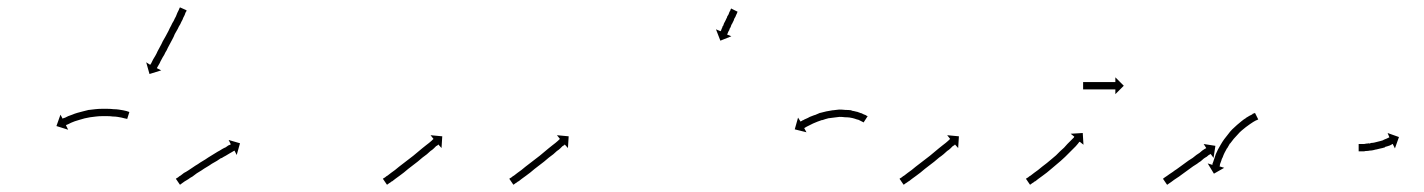

<svg xmlns="http://www.w3.org/2000/svg" viewBox="-20 -570 3885 524"><path d="M325 -246Q325 -246 325 -246Q325 -246 325 -246Q325 -246 325 -246Q325 -246 325 -246Q323 -246 320 -247Q320 -247 320 -247Q320 -247 320 -247Q320 -247 320 -247Q320 -247 320 -247Q317 -248 312 -249Q312 -249 312 -249Q312 -249 312 -249Q312 -249 312 -249Q312 -249 312 -249Q307 -250 301 -251Q301 -251 301 -251Q301 -251 301 -251Q301 -251 301 -251Q301 -251 301 -251Q295 -252 288 -252Q288 -252 288 -252Q288 -252 288 -252Q288 -252 288 -252Q288 -252 288 -252Q281 -253 274 -253Q274 -253 274 -253Q274 -253 274 -253Q274 -253 274 -253Q274 -253 274 -253Q266 -253 258 -253Q258 -253 258 -253Q258 -253 258 -253Q258 -253 258 -253Q258 -253 258 -253Q250 -253 242 -252Q242 -252 242 -252Q242 -252 242 -252Q242 -252 242 -252Q242 -252 242 -252Q234 -251 226 -250Q226 -250 226 -250Q226 -250 226 -250Q226 -250 226 -250Q226 -250 226 -250Q218 -248 211 -247Q211 -247 211 -247Q211 -247 211 -247Q211 -247 211 -247Q211 -247 211 -247Q204 -245 197 -243Q197 -243 197 -243Q197 -243 197 -243Q197 -243 197 -243Q197 -243 197 -243Q190 -241 184 -239Q184 -239 184 -239Q184 -239 184 -239Q184 -239 184 -239Q184 -239 184 -239Q179 -237 174 -235Q174 -235 174 -235Q174 -235 174 -235Q174 -235 174 -235Q174 -235 174 -235Q170 -233 166 -231Q166 -231 166 -231Q166 -231 166 -231Q166 -231 166 -231Q166 -231 166 -231Q163 -230 161 -229Q161 -229 161 -229Q161 -229 161 -229Q161 -229 161 -229Q161 -229 161 -229Q160 -228 160 -228L166 -216L134 -226L145 -257L151 -246Q151 -246 152 -247Q152 -247 152 -247Q152 -247 152 -247Q152 -247 152 -247Q152 -247 152 -247Q155 -248 158 -249Q158 -249 158 -249Q158 -249 158 -249Q158 -249 158 -249Q158 -249 158 -249Q162 -251 166 -253Q166 -253 166 -253Q166 -253 166 -253Q166 -253 166 -253Q166 -253 166 -253Q171 -255 177 -257Q177 -257 177 -257Q177 -257 177 -257Q177 -257 177 -257Q177 -257 177 -257Q184 -260 191 -262Q191 -262 191 -262Q191 -262 191 -262Q191 -262 191 -262Q191 -262 191 -262Q198 -264 206 -266Q206 -266 206 -266Q206 -266 206 -266Q206 -266 206 -266Q206 -266 206 -266Q214 -268 222 -270Q222 -270 222.5 -270Q223 -270 223 -270Q223 -270 223 -270Q223 -270 223 -270Q231 -271 240 -272Q240 -272 240 -272Q240 -272 240 -272Q240 -272 240 -272Q240 -272 240 -272Q249 -273 257 -273Q257 -273 257 -273Q257 -273 257 -273Q257 -273 257 -273Q257 -273 257 -273Q266 -273 274 -273Q274 -273 274 -273Q274 -273 274 -273Q274 -273 274 -273Q274 -273 274 -273Q282 -273 290 -272Q290 -272 290 -272Q290 -272 290 -272Q290 -272 290 -272Q290 -272 290 -272Q297 -272 304 -271Q304 -271 304 -271Q304 -271 304 -271Q304 -271 304 -271Q304 -271 304 -271Q310 -270 316 -269Q316 -269 316 -269Q316 -269 316 -269Q316 -269 316 -269Q316 -269 316 -269Q321 -268 325 -267Q325 -267 325 -267Q325 -267 325 -267Q325 -267 325 -267Q325 -267 325 -267Q329 -266 331 -265Q331 -265 331 -265Q331 -265 331 -265Q331 -265 331 -265Q331 -265 331 -265Q332 -265 333 -264L327 -245Q326 -246 325 -246ZM489 -540Q488 -538 486 -535Q485 -531 483 -527Q480 -522 478 -516Q475 -511 472 -504Q468 -498 465 -491Q461 -484 457 -477Q454 -469 450 -462Q446 -455 442 -447Q438 -440 435 -433Q431 -427 428 -420Q424 -414 421 -408Q418 -403 416 -398Q414 -394 412 -391Q410 -388 409 -386Q409 -385 408 -384L420 -378L388 -368L379 -400L390 -393Q391 -395 391 -395Q393 -397 394 -400Q396 -404 398 -408Q401 -413 404 -418Q407 -423 410 -430Q413 -436 417 -443Q421 -450 424 -457Q428 -464 432 -471Q436 -479 440 -486Q443 -493 447 -500Q450 -507 454 -513Q457 -520 460 -525Q462 -531 464 -535Q466 -539 468 -543Q469 -546 470 -548Q471 -549 471 -550L489 -542Q489 -541 489 -540Z M461 -83Q463 -84 466 -86Q469 -89 473 -91Q477 -94 482 -98Q488 -101 494 -105Q500 -109 506 -113Q513 -118 520 -122Q527 -127 534 -131Q541 -135 548 -140Q555 -144 561 -148Q568 -152 574 -156Q580 -159 586 -163Q591 -166 596 -168Q600 -171 603 -173Q606 -174 608 -175Q609 -176 610 -176L604 -188L635 -179L626 -147L620 -159Q619 -158 618 -158Q616 -157 613 -155Q610 -153 606 -151Q601 -148 596 -145Q590 -142 584 -138V-139Q578 -135 572 -131Q565 -127 558 -123Q551 -118 544 -114Q537 -110 530 -105Q524 -101 517 -97Q511 -92 505 -88Q499 -85 494 -81Q489 -78 484 -75Q480 -72 477 -70Q475 -68 473 -67Q472 -66 471 -66L460 -82Q460 -82 461 -83Z M1026 -83Q1028 -84 1031 -86Q1034 -89 1038 -91Q1042 -94 1047 -98Q1052 -102 1058 -106Q1063 -110 1069 -115Q1076 -120 1082 -125Q1089 -130 1095 -135Q1102 -140 1108 -145Q1114 -150 1120 -155Q1126 -160 1132 -165Q1137 -169 1142 -173Q1147 -177 1151 -180Q1154 -183 1158 -186Q1160 -188 1162 -190Q1163 -190 1163 -191L1155 -201L1187 -198L1185 -166L1176 -176Q1176 -175 1175 -174Q1173 -173 1170 -171Q1167 -168 1164 -165Q1160 -161 1155 -158Q1150 -154 1145 -149Q1139 -144 1133 -140Q1127 -135 1120 -129Q1114 -124 1107 -119Q1101 -114 1094 -109Q1088 -104 1082 -99Q1075 -94 1070 -90Q1064 -86 1059 -82Q1054 -78 1050 -75H1049Q1046 -72 1042 -70Q1040 -68 1038 -67Q1037 -66 1036 -66L1025 -82Q1025 -82 1026 -83Z M1371 -83Q1373 -84 1376 -86Q1379 -89 1383 -91Q1387 -94 1392 -98Q1397 -102 1403 -106Q1408 -110 1414 -115Q1421 -120 1427 -125Q1434 -130 1440 -135Q1447 -140 1453 -145Q1459 -150 1465 -155Q1471 -160 1477 -165Q1482 -169 1487 -173Q1492 -177 1496 -180Q1499 -183 1503 -186Q1505 -188 1507 -190Q1508 -190 1508 -191L1500 -201L1532 -198L1530 -166L1521 -176Q1521 -175 1520 -174Q1518 -173 1515 -171Q1512 -168 1509 -165Q1505 -161 1500 -158Q1495 -154 1490 -149Q1484 -144 1478 -140Q1472 -135 1465 -129Q1459 -124 1452 -119Q1446 -114 1439 -109Q1433 -104 1427 -99Q1420 -94 1415 -90Q1409 -86 1404 -82Q1399 -78 1395 -75H1394Q1391 -72 1387 -70Q1385 -68 1383 -67Q1382 -66 1381 -66L1370 -82Q1370 -82 1371 -83Z M1993 -538Q1993 -537 1992 -536Q1992 -536 1991 -533Q1989 -529 1989 -529Q1988 -526 1987 -524Q1985 -520 1984 -519Q1983 -516 1982 -513Q1981 -512 1980.5 -510.5Q1980 -509 1979 -507Q1977 -504 1976 -502Q1975 -500 1974 -496Q1972 -492 1971 -491Q1971 -489 1970.5 -488Q1970 -487 1969 -486Q1968 -484 1967 -482Q1966 -479 1966 -479Q1964 -476 1965 -477Q1965 -477 1964 -476L1976 -471L1946 -459L1934 -490L1946 -485Q1946 -485 1947 -485Q1947 -486 1948 -487Q1948 -488 1949 -490Q1949 -491 1951 -494Q1951 -496 1951.5 -497Q1952 -498 1953 -499Q1954 -500 1954.5 -501.5Q1955 -503 1955 -504Q1956 -506 1956.5 -507.5Q1957 -509 1958 -510Q1960 -514 1961 -516Q1961 -517 1962 -518.5Q1963 -520 1964 -522Q1964 -523 1964.5 -524.5Q1965 -526 1966 -527Q1967 -529 1969 -532Q1969 -534 1969.5 -535Q1970 -536 1971 -537Q1971 -538 1971.5 -539Q1972 -540 1973 -541Q1974 -544 1974 -544Q1974 -545 1975 -546Q1975 -547 1975 -547L1993 -538Q1993 -538 1993 -538Q1993 -538 1993 -538Z M2335 -237Q2335 -237 2335 -237Q2335 -237 2335 -237Q2335 -237 2335 -237Q2335 -237 2335 -237Q2333 -238 2331 -239Q2331 -239 2331 -239Q2331 -239 2331 -239Q2331 -239 2331 -239Q2331 -239 2331 -239Q2327 -241 2323 -243Q2323 -243 2323 -243Q2323 -243 2323 -243Q2323 -243 2323 -243Q2323 -243 2323 -243Q2318 -244 2313 -246Q2313 -246 2313 -246Q2313 -246 2313 -246Q2313 -246 2313 -246Q2313 -246 2313 -246Q2307 -248 2300 -249Q2300 -249 2300 -249Q2300 -249 2301 -249Q2301 -249 2301 -249Q2301 -249 2301 -249Q2294 -250 2286 -250Q2286 -250 2286 -250Q2286 -250 2286 -250Q2286 -250 2286 -250Q2286 -250 2286 -250Q2279 -251 2271 -251Q2271 -251 2271 -251Q2271 -251 2271 -251Q2271 -251 2271 -251Q2271 -251 2271 -251Q2263 -250 2255 -249Q2255 -249 2255 -249Q2255 -249 2255 -249Q2255 -249 2255 -249Q2255 -249 2255 -249Q2247 -248 2239 -247Q2239 -247 2239 -247Q2239 -247 2239 -247Q2239 -247 2239.5 -247Q2240 -247 2240 -247Q2232 -245 2224 -242Q2224 -242 2224 -242Q2224 -242 2224 -243Q2224 -243 2224.5 -243Q2225 -243 2225 -243Q2217 -240 2211 -238Q2211 -238 2211 -238Q2211 -238 2211 -238Q2211 -238 2211 -238Q2211 -238 2211 -238Q2204 -235 2199 -233Q2199 -233 2199 -233Q2199 -233 2199 -233Q2199 -233 2199 -233Q2199 -233 2199 -233Q2193 -230 2189 -228Q2189 -228 2189 -228Q2189 -228 2189 -228Q2189 -228 2189 -228Q2189 -228 2189 -228Q2185 -226 2181 -224Q2181 -224 2181 -224Q2181 -224 2181 -224Q2181 -224 2181 -224Q2181 -224 2181 -224Q2178 -222 2176 -221Q2175 -221 2175 -220L2181 -209L2149 -217L2158 -249L2165 -238Q2165 -238 2166 -239Q2169 -240 2171 -242Q2171 -242 2171.5 -242Q2172 -242 2172 -242Q2172 -242 2172 -242Q2172 -242 2172 -242Q2175 -244 2180 -246Q2180 -246 2180 -246Q2180 -246 2180 -246Q2180 -246 2180 -246Q2180 -246 2180 -246Q2185 -248 2190 -251Q2190 -251 2190 -251Q2190 -251 2190 -251Q2190 -251 2190 -251Q2190 -251 2190 -251Q2197 -254 2203 -256Q2203 -256 2203 -256Q2203 -256 2203 -256Q2203 -256 2203.5 -256Q2204 -256 2204 -256Q2211 -259 2218 -262Q2218 -262 2218 -262Q2218 -262 2218 -262Q2219 -262 2219 -262Q2219 -262 2219 -262Q2227 -264 2235 -266Q2235 -266 2235 -266Q2235 -266 2235 -266Q2235 -266 2235 -266Q2235 -266 2235 -266Q2244 -268 2252 -269Q2252 -269 2252 -269Q2252 -269 2252 -269Q2252 -269 2252.5 -269Q2253 -269 2253 -269Q2261 -270 2270 -271Q2270 -271 2270 -271Q2270 -271 2270 -271Q2270 -271 2270 -271Q2270 -271 2270 -271Q2279 -271 2287 -270Q2287 -270 2287.5 -270Q2288 -270 2288 -270Q2288 -270 2288 -270Q2288 -270 2288 -270Q2296 -270 2304 -269Q2304 -269 2304 -268.5Q2304 -268 2304 -268Q2304 -268 2304 -268Q2304 -268 2304 -268Q2311 -267 2318 -265Q2318 -265 2318 -265Q2318 -265 2318 -265Q2318 -265 2318.5 -265Q2319 -265 2319 -265Q2325 -263 2330 -261Q2330 -261 2330 -261Q2330 -261 2330 -261Q2330 -261 2330.5 -261Q2331 -261 2331 -261Q2335 -259 2339 -257Q2339 -257 2339 -257Q2339 -257 2340 -257Q2340 -257 2340 -257Q2340 -257 2340 -257Q2343 -256 2345 -254Q2345 -254 2345 -254Q2345 -254 2345 -254Q2345 -254 2345.5 -254Q2346 -254 2346 -254Q2347 -253 2348 -253L2337 -236Q2336 -236 2335 -237Z M2436 -83Q2438 -84 2441 -86Q2444 -89 2448 -91Q2452 -94 2457 -98Q2462 -102 2468 -106Q2473 -110 2479 -115Q2486 -120 2492 -125Q2499 -130 2505 -135Q2512 -140 2518 -145Q2524 -150 2530 -155Q2536 -160 2542 -165Q2547 -169 2552 -173Q2557 -177 2561 -180Q2564 -183 2568 -186Q2570 -188 2572 -190Q2573 -190 2573 -191L2565 -201L2597 -198L2595 -166L2586 -176Q2586 -175 2585 -174Q2583 -173 2580 -171Q2577 -168 2574 -165Q2570 -161 2565 -158Q2560 -154 2555 -149Q2549 -144 2543 -140Q2537 -135 2530 -129Q2524 -124 2517 -119Q2511 -114 2504 -109Q2498 -104 2492 -99Q2485 -94 2480 -90Q2474 -86 2469 -82Q2464 -78 2460 -75H2459Q2456 -72 2452 -70Q2450 -68 2448 -67Q2447 -66 2446 -66L2435 -82Q2435 -82 2436 -83Z M2781 -83Q2783 -84 2786 -86Q2789 -89 2793 -91Q2797 -94 2802 -98Q2807 -102 2813 -106Q2813 -106 2813 -106Q2813 -106 2813 -106Q2813 -106 2813 -106Q2813 -106 2813 -106Q2818 -110 2824 -115Q2824 -115 2824 -115Q2824 -115 2824 -115Q2824 -115 2824 -115Q2824 -115 2824 -115Q2831 -120 2837 -125Q2837 -125 2837 -125Q2837 -125 2837 -125Q2837 -125 2837 -125Q2837 -125 2837 -125Q2843 -130 2849 -135Q2849 -135 2849 -135Q2849 -135 2849 -135Q2849 -135 2849 -135Q2849 -135 2849 -135Q2856 -141 2862 -146Q2862 -146 2862 -146Q2862 -146 2862 -146Q2862 -146 2862 -146Q2862 -146 2862 -146Q2868 -152 2873 -157Q2873 -157 2873 -157Q2873 -157 2873 -157Q2873 -157 2873 -157Q2873 -157 2873 -157Q2879 -162 2884 -167Q2884 -167 2884 -167Q2884 -167 2884 -167Q2884 -167 2884 -167Q2884 -167 2884 -167Q2889 -172 2893 -177Q2893 -177 2893 -177Q2893 -177 2893 -177Q2893 -177 2893 -177Q2893 -177 2893 -177Q2897 -181 2901 -185Q2904 -188 2907 -191Q2909 -193 2911 -195Q2911 -196 2912 -197L2902 -205L2935 -207L2937 -175L2927 -183Q2926 -183 2925 -182Q2924 -180 2922 -178Q2919 -175 2916 -171Q2912 -167 2908 -163Q2908 -163 2908 -163Q2908 -163 2908 -163Q2908 -163 2908 -163Q2908 -163 2908 -163Q2903 -158 2898 -153Q2898 -153 2898 -153Q2898 -153 2898 -153Q2898 -153 2898 -153Q2898 -153 2898 -153Q2893 -148 2887 -142Q2887 -142 2887 -142Q2887 -142 2887 -142Q2887 -142 2887 -142Q2887 -142 2887 -142Q2881 -137 2875 -131Q2875 -131 2875 -131Q2875 -131 2875 -131Q2875 -131 2875 -131Q2875 -131 2875 -131Q2869 -126 2862 -120Q2862 -120 2862 -120Q2862 -120 2862 -120Q2862 -120 2862 -120Q2862 -120 2862 -120Q2856 -115 2849 -109Q2849 -109 2849 -109Q2849 -109 2849 -109Q2849 -109 2849 -109Q2849 -109 2849 -109Q2843 -104 2837 -99Q2837 -99 2837 -99Q2837 -99 2837 -99Q2837 -99 2837 -99Q2837 -99 2837 -99Q2831 -94 2825 -90Q2825 -90 2825 -90Q2825 -90 2825 -90Q2825 -90 2825 -90Q2825 -90 2825 -90Q2819 -86 2814 -82Q2809 -78 2805 -75H2804Q2801 -72 2797 -70Q2795 -68 2793 -67Q2792 -66 2791 -66L2780 -82Q2780 -82 2781 -83ZM2937 -346Q2938 -346 2938.5 -346Q2939 -346 2940 -346Q2941 -346 2942 -346Q2943 -346 2944 -346Q2945 -346 2946.5 -346Q2948 -346 2950 -346Q2951 -346 2953 -346Q2955 -346 2956 -346Q2958 -346 2960 -346Q2962 -346 2964 -346Q2966 -346 2968 -346Q2970 -346 2972 -346Q2974 -346 2976 -346Q2978 -346 2980 -346Q2982 -346 2984 -346Q2986 -346 2988 -346Q2990 -346 2992 -346Q2994 -346 2996 -346Q2998 -346 2999.5 -346Q3001 -346 3003 -346Q3005 -346 3006.5 -346Q3008 -346 3010 -346Q3011 -346 3012.5 -346Q3014 -346 3015 -346Q3017 -346 3018 -346Q3019 -346 3020 -346Q3020 -346 3021 -346Q3022 -346 3023 -346Q3023 -346 3023 -346Q3023 -346 3024 -346V-359L3047 -336L3024 -313V-326Q3023 -326 3023 -326Q3023 -326 3023 -326Q3022 -326 3021 -326Q3020 -326 3020 -326Q3019 -326 3018 -326Q3017 -326 3015 -326Q3014 -326 3012.5 -326Q3011 -326 3010 -326Q3008 -326 3006.5 -326Q3005 -326 3003 -326Q3001 -326 2999.5 -326Q2998 -326 2996 -326Q2994 -326 2992 -326Q2990 -326 2988 -326Q2986 -326 2984 -326Q2982 -326 2980 -326Q2978 -326 2976 -326Q2974 -326 2972 -326Q2970 -326 2968 -326Q2966 -326 2964 -326Q2962 -326 2960 -326Q2958 -326 2956 -326Q2955 -326 2953 -326Q2951 -326 2950 -326Q2948 -326 2946.5 -326Q2945 -326 2944 -326Q2943 -326 2942 -326Q2941 -326 2940 -326Q2939 -326 2938.5 -326Q2938 -326 2937 -326Q2937 -326 2936.5 -326Q2936 -326 2936 -326V-346Q2936 -346 2936.5 -346Q2937 -346 2937 -346Z M3155 -83Q3157 -84 3159 -86Q3161 -87 3165 -90Q3168 -92 3172 -95Q3177 -98 3181 -101Q3186 -105 3191 -108Q3197 -112 3202 -116Q3208 -120 3213 -124Q3219 -128 3224 -132Q3230 -136 3235 -139Q3240 -143 3245 -147Q3249 -150 3254 -153Q3258 -156 3261 -159Q3264 -161 3267 -163Q3270 -165 3271 -165Q3272 -166 3272 -166L3265 -177L3297 -172L3292 -139L3284 -150Q3284 -150 3283 -149Q3281 -148 3279 -147Q3276 -144 3273 -142Q3269 -140 3265 -137Q3261 -134 3257 -130Q3252 -127 3247 -123Q3241 -119 3236 -116Q3230 -112 3225 -108Q3219 -104 3214 -100Q3208 -96 3203 -92Q3198 -88 3193 -85Q3188 -82 3184 -79Q3180 -76 3176 -73Q3173 -71 3170 -69Q3168 -68 3166 -66Q3166 -66 3165 -66L3154 -82Q3154 -82 3155 -83ZM3412 -243Q3412 -243 3412 -243Q3412 -243 3412 -243Q3412 -243 3412 -243Q3412 -243 3412 -243Q3410 -242 3407 -241Q3407 -241 3407 -241Q3407 -241 3407 -241Q3407 -241 3407 -241Q3407 -241 3407 -241Q3404 -239 3400 -237Q3400 -237 3400 -237Q3400 -237 3400 -237Q3400 -237 3400 -237Q3400 -237 3400 -237Q3396 -234 3391 -231Q3391 -231 3391 -231Q3391 -231 3391 -231Q3391 -231 3391 -231Q3391 -231 3391 -231Q3386 -227 3380 -223Q3380 -223 3380 -223Q3380 -223 3380 -223Q3380 -223 3380 -223Q3380 -223 3380 -223Q3375 -219 3369 -214Q3369 -214 3369 -214Q3369 -214 3369 -214Q3369 -214 3369 -214Q3369 -214 3369 -214Q3363 -209 3358 -203Q3358 -203 3358 -203Q3358 -203 3358 -203Q3358 -203 3358 -203Q3358 -203 3358 -203Q3352 -197 3347 -191Q3347 -191 3347 -191Q3347 -191 3347 -191Q3347 -191 3347 -191Q3347 -191 3347 -191Q3342 -185 3337 -178Q3337 -178 3337 -178.5Q3337 -179 3337 -179Q3337 -179 3337 -179Q3337 -179 3337 -179Q3333 -172 3329 -165Q3329 -165 3329 -165Q3329 -165 3329 -166Q3329 -166 3329 -166Q3329 -166 3329 -166Q3325 -159 3322 -153Q3322 -153 3322 -153Q3322 -153 3322 -153Q3322 -153 3322 -153Q3322 -153 3322 -153Q3319 -147 3317 -141Q3317 -141 3317 -141Q3317 -141 3317 -141Q3317 -141 3317 -141Q3317 -141 3317 -141Q3314 -136 3313 -131Q3313 -131 3313 -131Q3313 -131 3313 -131Q3313 -131 3313 -131Q3313 -131 3313 -131Q3311 -126 3310 -123Q3310 -123 3310 -123Q3310 -123 3310 -123Q3310 -123 3310 -123Q3310 -123 3310 -123Q3309 -120 3309 -117Q3309 -117 3309 -117Q3309 -117 3309 -117Q3309 -117 3309 -117Q3309 -117 3309 -117Q3308 -116 3308 -116L3321 -112L3293 -96L3276 -124L3289 -120Q3289 -121 3289 -122Q3289 -122 3289 -122Q3289 -122 3289 -123Q3289 -123 3289 -123Q3289 -123 3289 -123Q3290 -125 3291 -128Q3291 -128 3291 -128Q3291 -128 3291 -128Q3291 -128 3291 -128Q3291 -128 3291 -128Q3292 -132 3294 -137Q3294 -137 3294 -137Q3294 -137 3294 -137Q3294 -137 3294 -137Q3294 -137 3294 -137Q3296 -143 3298 -149Q3298 -149 3298 -149Q3298 -149 3298 -149Q3298 -149 3298 -149Q3298 -149 3298 -149Q3301 -155 3304 -162Q3304 -162 3304 -162Q3304 -162 3304 -162Q3304 -162 3304 -162Q3304 -162 3304 -162Q3308 -169 3312 -176Q3312 -176 3312 -176Q3312 -176 3312 -176Q3312 -176 3312 -176Q3312 -176 3312 -176Q3316 -183 3321 -190Q3321 -190 3321 -190Q3321 -190 3321 -190Q3321 -190 3321 -190Q3321 -190 3321 -190Q3326 -197 3332 -204Q3332 -204 3332 -204Q3332 -204 3332 -204Q3332 -204 3332 -204Q3332 -204 3332 -204Q3337 -211 3343 -217Q3343 -217 3343 -217Q3343 -217 3343 -217Q3343 -217 3343 -217Q3343 -217 3343 -217Q3349 -223 3356 -229Q3356 -229 3356 -229Q3356 -229 3356 -229Q3356 -229 3356 -229Q3356 -229 3356 -229Q3362 -234 3368 -239Q3368 -239 3368 -239Q3368 -239 3368 -239Q3368 -239 3368 -239Q3368 -239 3368 -239Q3374 -244 3379 -247Q3379 -247 3379.5 -247Q3380 -247 3380 -247Q3380 -247 3380 -247.5Q3380 -248 3380 -248Q3385 -251 3390 -254Q3390 -254 3390 -254Q3390 -254 3390 -254Q3390 -254 3390 -254Q3390 -254 3390 -254Q3394 -256 3398 -258Q3398 -258 3398 -258.5Q3398 -259 3398 -259Q3398 -259 3398 -259Q3398 -259 3398 -259Q3401 -260 3403 -261Q3403 -261 3403.5 -261Q3404 -261 3404 -261Q3404 -261 3404 -261Q3404 -261 3404 -261Q3405 -262 3405 -262L3414 -244Q3413 -244 3412 -243Z M3689 -177Q3690 -177 3692 -177Q3692 -177 3692 -177Q3692 -177 3692 -177Q3692 -177 3692 -177Q3692 -177 3692 -177Q3694 -177 3696 -177Q3696 -177 3696 -177Q3696 -177 3696 -177Q3696 -177 3696 -177Q3696 -177 3696 -177Q3699 -177 3702 -177Q3702 -177 3702 -177Q3702 -177 3702 -177Q3702 -177 3702 -177Q3702 -177 3702 -177Q3705 -177 3708 -178Q3708 -178 3708 -178Q3708 -178 3708 -178Q3708 -178 3708 -178Q3708 -178 3708 -178Q3712 -178 3716 -179Q3716 -179 3716 -179Q3716 -179 3716 -178Q3716 -178 3716 -178Q3716 -178 3716 -178Q3719 -179 3723 -180Q3723 -180 3723 -180Q3723 -180 3723 -180Q3723 -180 3723 -180Q3723 -180 3723 -180Q3727 -180 3731 -181Q3731 -181 3731 -181Q3731 -181 3731 -181Q3731 -181 3731 -181Q3731 -181 3731 -181Q3735 -182 3739 -183Q3739 -183 3739 -183Q3739 -183 3739 -183Q3739 -183 3739 -183Q3739 -183 3739 -183Q3743 -184 3747 -185Q3747 -185 3747 -185Q3747 -185 3747 -185Q3747 -185 3747 -185Q3747 -185 3747 -185Q3750 -186 3754 -187Q3754 -187 3754 -187Q3754 -187 3754 -187Q3754 -187 3754 -187Q3754 -187 3754 -187Q3757 -189 3760 -190Q3760 -190 3760 -190Q3760 -190 3760 -190Q3760 -190 3760 -190Q3760 -190 3760 -190Q3763 -191 3765 -192Q3765 -192 3765 -192Q3765 -192 3765 -192Q3765 -192 3765 -192Q3765 -192 3765 -192Q3767 -193 3769 -194Q3769 -194 3769 -194Q3769 -194 3769 -194Q3769 -194 3769 -194Q3769 -194 3769 -194Q3770 -194 3771 -195Q3772 -195 3772 -195L3767 -207L3798 -196L3787 -165L3781 -177Q3781 -177 3780 -177Q3779 -176 3777 -175Q3777 -175 3777 -175Q3777 -175 3777 -175Q3777 -175 3777 -175Q3777 -175 3777 -175Q3775 -174 3773 -173Q3773 -173 3773 -173Q3773 -173 3773 -173Q3773 -173 3773 -173Q3773 -173 3773 -173Q3770 -172 3767 -171Q3767 -171 3767 -171Q3767 -171 3767 -171Q3767 -171 3767 -171Q3767 -171 3767 -171Q3764 -170 3760 -169Q3760 -169 3760 -169Q3760 -169 3760 -169Q3760 -168 3760 -168Q3760 -168 3760 -168Q3757 -167 3753 -166Q3753 -166 3753 -166Q3753 -166 3753 -166Q3753 -166 3753 -166Q3753 -166 3753 -166Q3749 -165 3744 -164Q3744 -164 3744 -164Q3744 -164 3744 -164Q3744 -164 3744 -164Q3744 -164 3744 -164Q3740 -163 3736 -162Q3736 -162 3736 -162Q3736 -162 3735 -162Q3735 -162 3735 -162Q3735 -162 3735 -162Q3731 -161 3727 -160Q3727 -160 3727 -160Q3727 -160 3727 -160Q3727 -160 3727 -160Q3727 -160 3727 -160Q3722 -159 3718 -159Q3718 -159 3718 -159Q3718 -159 3718 -159Q3718 -159 3718 -159Q3718 -159 3718 -159Q3714 -158 3710 -158Q3710 -158 3710 -158Q3710 -158 3710 -158Q3710 -158 3710 -158Q3710 -158 3710 -158Q3706 -158 3703 -157Q3703 -157 3703 -157Q3703 -157 3703 -157Q3703 -157 3703 -157Q3703 -157 3703 -157Q3700 -157 3697 -157Q3697 -157 3697 -157Q3697 -157 3697 -157Q3697 -157 3697 -157Q3697 -157 3697 -157Q3694 -157 3692 -157Q3692 -157 3692 -157Q3692 -157 3692 -157Q3692 -157 3692 -157Q3692 -157 3692 -157Q3690 -157 3689 -157Q3688 -157 3688 -157V-177Q3689 -177 3689 -177Z"/></svg>

Font: FRB American Cursive Just Arrows Thin
Style: Italic
Weight: 100
Italic angle: -25°
Version: Version 2.0;Modular Font Editor K font №1